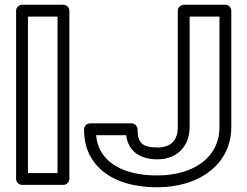

<svg xmlns="http://www.w3.org/2000/svg" viewBox="-20 -756 1045 811"><path d="M223 -25H98V-686H223ZM248 25C259 25 273 15 273 0V-711C273 -722 263 -736 248 -736H73C62 -736 48 -726 48 -711V0C48 11 58 25 73 25ZM645 -15C517 -15 437 -57 403 -123C394 -140 388 -162 386 -185H513C521 -120 568 -83 645 -83C732 -83 781 -143 781 -219V-686H907V-219C907 -87 792 -15 645 -15ZM645 -133C578 -133 561 -156 561 -210C561 -221 551 -235 536 -235H360C349 -235 335 -225 335 -210C335 -169 343 -133 359 -101C405 -11 508 35 645 35C688 35 729 29 766 18C873 -14 957 -95 957 -219V-711C957 -722 947 -736 932 -736H756C745 -736 731 -726 731 -711V-219C731 -166 704 -133 645 -133Z"/></svg>

Font: Asimov
Style: XWidOu
Weight: 500
Designer: Google
Version: Version 2.000980; 2014